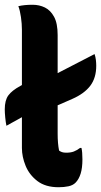

<svg xmlns="http://www.w3.org/2000/svg" viewBox="-31 -776 424 806"><path d="M61 -651Q61 -676 57 -704Q53 -732 46 -750Q70 -756 106 -756Q134 -756 157.5 -744.5Q181 -733 196 -705.5Q211 -678 211 -629V-469L366 -549Q370 -537 371.5 -524.5Q373 -512 373 -500Q373 -449 348 -416Q323 -383 273 -361L216 -336Q214 -335 211 -334V-215Q211 -173 217 -144Q222 -140 229 -137.5Q236 -135 247 -135Q266 -135 279 -140Q292 -145 305 -155H311Q315 -138 315 -107Q315 -71 307.5 -47Q300 -23 286 -9Q275 2 256.5 6Q238 10 215 10Q160 10 126 -16Q92 -42 76.5 -80Q61 -118 61 -155V-284L-4 -248Q-7 -262 -9 -282.5Q-11 -303 -11 -317Q-11 -355 4 -375.5Q19 -396 54 -415L61 -419Z"/></svg>

Font: Recursive Sn Csl St XBd
Style: Regular
Weight: 800
Version: Version 1.085;hotconv 1.1.0;makeotfexe 2.6.0; ttfautohint (v